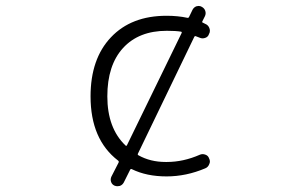

<svg xmlns="http://www.w3.org/2000/svg" viewBox="-20 -609 1040 649"><path d="M404.3 -117.2Q407.2 -114.3 409.2 -118.2L593.8 -497.1Q595.7 -501 591.8 -502Q574.2 -504.9 543.9 -504.9Q449.2 -504.9 396 -446.8Q342.8 -388.7 342.8 -283.2Q342.8 -175.8 404.3 -117.2ZM613.3 -548.8Q617.2 -547.9 619.1 -551.8L630.9 -576.2Q635.7 -585 644.5 -587.9Q648.4 -588.9 651.4 -588.9Q657.2 -588.9 662.1 -585.9Q670.9 -581.1 673.8 -572.3Q676.8 -563.5 672.9 -554.7L664.1 -537.1Q662.1 -533.2 666 -532.2Q668.9 -530.3 673.8 -528.3Q683.6 -524.4 687.5 -514.6Q689.5 -509.8 689.5 -504.9Q689.5 -499 686.5 -494.1Q683.6 -484.4 673.8 -481Q664.1 -477.5 655.3 -481.4Q648.4 -484.4 642.6 -486.3Q638.7 -488.3 636.7 -484.4L446.3 -89.8Q444.3 -85.9 448.2 -84Q488.3 -61.5 540 -61.5Q542 -61.5 543.9 -61.5Q599.6 -61.5 655.3 -85.9Q664.1 -89.8 673.8 -86.4Q683.6 -83 686.5 -74.2Q689.5 -68.4 689.5 -63.5Q689.5 -58.6 687.5 -54.7Q683.6 -43.9 673.8 -40Q609.4 -12.7 543 -12.7Q475.6 -12.7 425.8 -37.1Q421.9 -39.1 419.9 -35.2L398.4 7.8Q393.6 16.6 384.8 19.5Q380.9 20.5 377 20.5Q372.1 20.5 367.2 18.6Q358.4 14.6 355.5 5.9Q352.5 -2.9 356.4 -11.7L380.9 -59.6Q382.8 -63.5 378.9 -66.4Q286.1 -137.7 286.1 -283.2Q286.1 -410.2 355 -482.9Q423.8 -555.7 543 -555.7Q581.1 -555.7 613.3 -548.8Z"/></svg>

Font: Rounded-L Mgen+ 1mn light
Style: Regular
Weight: 200
Designer: [Source Han Sans]
Ryoko NISHIZUKA  (kana & ideographs); Paul D. Hunt (Latin, Greek & Cyrillic); Wenlong ZHANG  (bopomofo
Version: Version 1.059.20150602